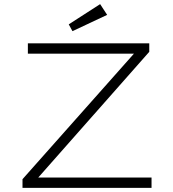

<svg xmlns="http://www.w3.org/2000/svg" viewBox="-20 -910 839 930"><path d="M89 0V-42L650 -674L663 -650H115V-700H703V-659L144 -26L128 -50H714V0ZM331 -759 313 -792 465 -890 499 -838Z"/></svg>

Font: Lexend Peta ExtraLight
Style: Regular
Weight: 250
Version: Version 1.007